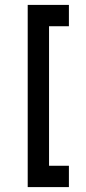

<svg xmlns="http://www.w3.org/2000/svg" viewBox="-20 -684 349 783"><path d="M261 -577H180V-8H261V79H93V-664H261Z"/></svg>

Font: Gulax
Style: Regular
Weight: 400
Designer: Morgan Gilbert
Foundry: VTF
Version: Version 1.001;hotconv 1.0.109;makeotfexe 2.5.65596